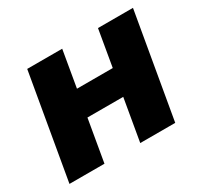

<svg xmlns="http://www.w3.org/2000/svg" viewBox="-114 -673 872 827"><g transform="rotate(-30 322.0 -260.0)"><path d="M456 -520 425 -339H247L278 -520H104L14 0H188L224 -209H402L366 0H540L630 -520Z"/></g></svg>

Font: Fixel Display ExtraBold
Style: Italic
Weight: 800
Italic angle: -10°
Designer: AlfaBravo + MacPaw
Foundry: Kyrylo Tkachov, Marchela Mozhyna, Serhii Makarenko, Maria Weinstein, Zakhar Kryvoshyya
Version: Version 1.210;Glyphs 3.2 (3217)